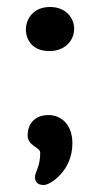

<svg xmlns="http://www.w3.org/2000/svg" viewBox="-20 -423 286 549"><path d="M54 -339C54 -310 72 -277 121 -277C167 -277 192 -308 192 -341C192 -370 170 -403 123 -403C72 -403 54 -365 54 -339ZM59 -36C59 -5 95 -3 95 14C95 54 80 69 80 83C80 106 100 106 106 106C122 106 187 67 187 -13C187 -71 151 -94 119 -94C75 -94 59 -64 59 -36Z"/></svg>

Font: Life Savers
Style: ExtraBold
Weight: 800
Designer: Pablo Impallari, Rodrigo Fuenzalida, Brenda Gallo
Foundry: Pablo Impallari, Rodrigo Fuenzalida, Brenda Gallo
Version: Version 3.000